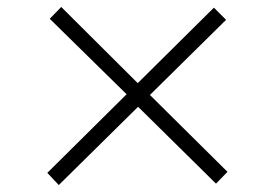

<svg xmlns="http://www.w3.org/2000/svg" viewBox="-20 -634 790 552"><path d="M634 -140 601 -106 377 -327 149 -102 116 -137 344 -363 123 -580 156 -614 376 -395 595 -612 630 -577 411 -361Z"/></svg>

Font: Kaisei Decol
Style: Regular
Weight: 400
Designer: Font-Kai, 金井和夫
Foundry: KAZUO KANAI
Version: Version 5.003